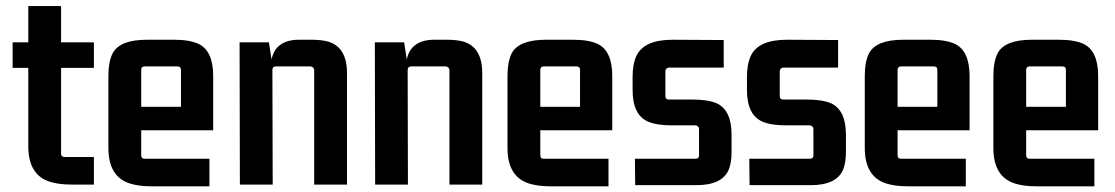

<svg xmlns="http://www.w3.org/2000/svg" viewBox="-20 -621 3752 646"><path d="M295.9 -478.5H185.5V-600.6H75.2V-478.5H22.5V-392.6H75.2V-128.9Q75.2 -33.2 146.5 -9.8Q176.8 0 220.7 0H295.9V-92.8H197.3Q185.5 -92.8 185.5 -104.5V-392.6H295.9Z M684.6 5.9V-86.9H466.8Q455.1 -86.9 455.1 -98.6V-182.6H697.3V-365.2Q697.3 -450.2 647.5 -473.6Q617.2 -487.3 565.4 -487.3H474.6Q383.8 -487.3 359.4 -442.4Q344.7 -414.1 344.7 -365.2V-123Q344.7 -27.3 416 -3.9Q446.3 5.9 490.2 5.9ZM455.1 -385.7Q455.1 -397.5 466.8 -397.5H577.1Q588.9 -397.5 588.9 -385.7V-261.7H455.1Z M984.4 -487.3Q907.2 -486.3 893.6 -420.9L884.8 -478.5H786.1L787.1 0H897.5L896.5 -385.7Q896.5 -397.5 908.2 -397.5H1025.4Q1036.1 -395.5 1037.1 -385.7V0H1147.5V-375Q1147.5 -460.9 1085.9 -480.5Q1062.5 -487.3 1029.3 -487.3Z M1439.5 -487.3Q1362.3 -486.3 1348.6 -420.9L1339.8 -478.5H1241.2L1242.2 0H1352.5L1351.6 -385.7Q1351.6 -397.5 1363.3 -397.5H1480.5Q1491.2 -395.5 1492.2 -385.7V0H1602.5V-375Q1602.5 -460.9 1541 -480.5Q1517.6 -487.3 1484.4 -487.3Z M2027.3 5.9V-86.9H1809.6Q1797.9 -86.9 1797.9 -98.6V-182.6H2040V-365.2Q2040 -450.2 1990.2 -473.6Q1960 -487.3 1908.2 -487.3H1817.4Q1726.6 -487.3 1702.1 -442.4Q1687.5 -414.1 1687.5 -365.2V-123Q1687.5 -27.3 1758.8 -3.9Q1789.1 5.9 1833 5.9ZM1797.9 -385.7Q1797.9 -397.5 1809.6 -397.5H1919.9Q1931.6 -397.5 1931.6 -385.7V-261.7H1797.9Z M2323.2 2Q2411.1 2 2432.6 -51.8Q2441.4 -75.2 2441.4 -109.4V-168Q2441.4 -250 2391.6 -273.4Q2361.3 -286.1 2309.6 -286.1H2230.5Q2218.8 -286.1 2218.8 -297.9V-382.8Q2220.7 -392.6 2230.5 -393.6H2415V-486.3L2243.2 -487.3Q2146.5 -487.3 2121.1 -432.6Q2108.4 -405.3 2108.4 -361.3V-318.4Q2108.4 -234.4 2160.2 -211.9Q2189.5 -199.2 2240.2 -199.2H2320.3Q2331.1 -197.3 2332 -187.5V-98.6Q2332 -86.9 2320.3 -86.9H2116.2L2117.2 2Z M2708 2Q2795.9 2 2817.4 -51.8Q2826.2 -75.2 2826.2 -109.4V-168Q2826.2 -250 2776.4 -273.4Q2746.1 -286.1 2694.3 -286.1H2615.2Q2603.5 -286.1 2603.5 -297.9V-382.8Q2605.5 -392.6 2615.2 -393.6H2799.8V-486.3L2627.9 -487.3Q2531.2 -487.3 2505.9 -432.6Q2493.2 -405.3 2493.2 -361.3V-318.4Q2493.2 -234.4 2544.9 -211.9Q2574.2 -199.2 2625 -199.2H2705.1Q2715.8 -197.3 2716.8 -187.5V-98.6Q2716.8 -86.9 2705.1 -86.9H2501L2502 2Z M3229.5 5.9V-86.9H3011.7Q3000 -86.9 3000 -98.6V-182.6H3242.2V-365.2Q3242.2 -450.2 3192.4 -473.6Q3162.1 -487.3 3110.4 -487.3H3019.5Q2928.7 -487.3 2904.3 -442.4Q2889.6 -414.1 2889.6 -365.2V-123Q2889.6 -27.3 2960.9 -3.9Q2991.2 5.9 3035.2 5.9ZM3000 -385.7Q3000 -397.5 3011.7 -397.5H3122.1Q3133.8 -397.5 3133.8 -385.7V-261.7H3000Z M3662.1 5.9V-86.9H3444.3Q3432.6 -86.9 3432.6 -98.6V-182.6H3674.8V-365.2Q3674.8 -450.2 3625 -473.6Q3594.7 -487.3 3543 -487.3H3452.1Q3361.3 -487.3 3336.9 -442.4Q3322.3 -414.1 3322.3 -365.2V-123Q3322.3 -27.3 3393.6 -3.9Q3423.8 5.9 3467.8 5.9ZM3432.6 -385.7Q3432.6 -397.5 3444.3 -397.5H3554.7Q3566.4 -397.5 3566.4 -385.7V-261.7H3432.6Z"/></svg>

Font: Gemunu Libre
Style: Bold
Weight: 700
Designer: Pushpananda Ekanayake, Sol Matas, Kosala Senevirathne
Foundry: Mooniak
Version: Version 1.001